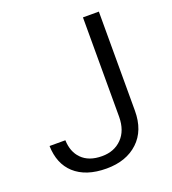

<svg xmlns="http://www.w3.org/2000/svg" viewBox="-130 -795 811 903"><g transform="rotate(-20 276.0 -343.0)"><path d="M387.7 -198.7V-696.3H467.3V-200.2Q467.3 -101.1 408.2 -45.9Q349.1 9.8 250 9.8Q147 9.8 89.8 -42.5Q35.6 -92.3 33.2 -181.6H112.3Q114.3 -123 147.9 -88.9Q183.6 -52.2 250 -52.2Q311 -52.2 349.1 -91.1Q387.2 -129.9 387.7 -198.7Z"/></g></svg>

Font: Shabnam Light FD
Style: Light-FD
Weight: 300
Foundry: DejaVu fonts team - Redesigned by Saber Rastikerdar - Based on Vazir font
Version: Version 5.0.0